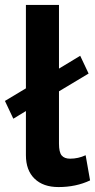

<svg xmlns="http://www.w3.org/2000/svg" viewBox="-21 -750 385 778"><path d="M326 -121 344 -19Q287 8 216 8Q154 8 119 -26Q84 -60 84 -121V-300L33 -269L-1 -341L84 -392V-730H218V-472L304 -524L338 -452L218 -380V-168Q218 -133 229 -120Q240 -107 263 -107Q296 -107 326 -121Z"/></svg>

Font: Raleway-v4020
Style: Bold
Weight: 700
Designer: Matt McInerney, Pablo Impallari, Rodrigo Fuenzalida
Foundry: Matt McInerney, Pablo Impallari, Rodrigo Fuenzalida
Version: Version 4.020;PS 004.020;hotconv 1.0.88;makeotf.lib2.5.64775